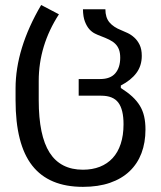

<svg xmlns="http://www.w3.org/2000/svg" viewBox="-20 -538 642 765"><path d="M310.5 206.5Q174.8 206.5 108.4 121.8Q42 37.1 42 -138.7V-186Q42 -344.2 144 -518.1L214.8 -481Q174.8 -419.4 154.5 -352.8Q134.3 -286.1 134.3 -215.8V-138.7Q134.3 2.4 177.7 70.3Q221.2 138.2 310.5 138.2Q347.7 138.2 377.7 126.5Q407.7 114.7 428.7 92Q449.7 69.3 460.9 35.4Q472.2 1.5 472.2 -43Q472.2 -101.6 451.4 -129.2Q430.7 -156.7 383.3 -156.7H293.5V-223.1H379.4Q419.9 -223.1 439.5 -246.1Q459 -269 459 -308.1Q459 -327.1 454.1 -340.3Q449.2 -353.5 439.7 -363Q430.2 -372.6 415.3 -379.9Q400.4 -387.2 380.9 -394.5Q370.1 -398.4 358.2 -404.3Q346.2 -410.2 335.9 -421.6Q325.7 -433.1 318.4 -451.9Q311 -470.7 310.5 -501H399.9Q399.9 -468.3 416 -449Q432.1 -429.7 463.4 -417.5Q474.1 -413.1 488.3 -406.5Q502.4 -399.9 515.1 -388.4Q527.8 -377 536.4 -359.4Q544.9 -341.8 544.9 -315.4Q544.9 -275.9 523.4 -247.1Q502 -218.3 461.4 -197.3V-187.5Q488.3 -170.4 507.1 -153.1Q525.9 -135.7 537.6 -116.2Q549.3 -96.7 554.4 -73.7Q559.6 -50.8 559.6 -22Q559.6 30.3 543.7 72.3Q527.8 114.3 496.3 144.3Q464.8 174.3 418.2 190.4Q371.6 206.5 310.5 206.5Z"/></svg>

Font: Hack
Style: Regular
Weight: 400
Monospace: yes
Designer: Christopher Simpkins
Foundry: Christopher Simpkins
Version: Version 2.019; ttfautohint (v1.4.1) -l 4 -r 80 -G 350 -x 0 -